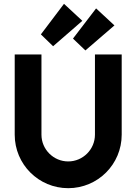

<svg xmlns="http://www.w3.org/2000/svg" viewBox="-20 -985 714 1005"><path d="M617 -700H477V-280C477 -203 414 -140 337 -140C260 -140 197 -203 197 -280V-700H57V-280C57 -125 182 0 337 0C492 0 617 -125 617 -280ZM411 -876 315 -965 194 -805 258 -743ZM579 -852 483 -941 362 -783 427 -721Z"/></svg>

Font: Righteous
Style: Regular
Weight: 400
Designer: Astigmatic (AOETI)
Foundry: Astigmatic (AOETI)
Version: Version 1.000